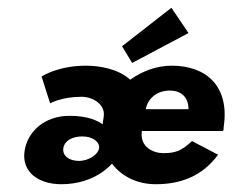

<svg xmlns="http://www.w3.org/2000/svg" viewBox="-20 -466 609 494"><path d="M294 -347 320 -304 465 -381 421 -446ZM143 -85C146 -104 166 -115 192 -115C218 -115 237 -101 235 -85C233 -69 209 -52 183 -52C157 -52 140 -66 143 -85ZM355 -185C360 -212 383 -233 417 -233C446 -233 465 -216 465 -185ZM109 -200C109 -200 138 -217 190 -217C218 -217 251 -198 247 -167L244 -146C232 -155 207 -168 159 -168C94 -168 50 -127 43 -76C36 -24 78 8 138 8C226 8 268 -45 268 -45C293 -12 333 8 381 8C445 8 501 -13 541 -68L474 -103C447 -78 432 -72 400 -72C375 -72 339 -87 345 -129H554C556 -133 555 -139 556 -143C570 -245 510 -297 422 -297C383 -297 346 -283 315 -261C284 -289 236 -297 201 -297C128 -297 87 -269 87 -269Z"/></svg>

Font: Hussar Tani
Style: Kurs
Weight: 700
Foundry: Cannot Into Space Fonts
Version: Version 0.92